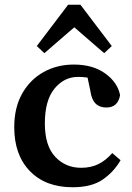

<svg xmlns="http://www.w3.org/2000/svg" viewBox="-20 -775 558 809"><path d="M286 14Q172 14 106 -54Q40 -122 40 -239Q40 -321 73 -380Q106 -439 163 -471Q220 -503 291 -503Q372 -503 424 -465Q476 -427 486 -374Q477 -322 428 -322Q370 -322 361 -391L349 -448Q330 -451 309 -451Q250 -451 209.5 -401.5Q169 -352 169 -255Q169 -161 212.5 -114.5Q256 -68 322 -68Q363 -68 394.5 -83.5Q426 -99 453 -130L488 -100Q460 -51 413 -18.5Q366 14 286 14ZM419 -551 293 -660 167 -551 135 -581 267 -755H319L451 -581Z"/></svg>

Font: Source Serif 4 SmText Semibold
Style: Regular
Weight: 600
Designer: Frank Grießhammer
Foundry: Adobe
Version: Version 4.005;hotconv 1.1.0;makeotfexe 2.6.0